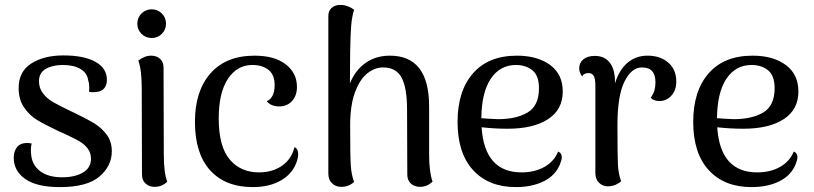

<svg xmlns="http://www.w3.org/2000/svg" viewBox="-20 -750 3319 783"><path d="M36 -107Q36 -133 49.5 -150Q63 -167 92 -167Q97 -167 109 -165Q106 -152 106 -140Q106 -128 107 -121Q110 -78 143 -52.5Q176 -27 233 -27Q286 -27 318.5 -46.5Q351 -66 351 -102Q351 -127 337.5 -144.5Q324 -162 303.5 -174Q283 -186 246 -203L215 -217Q160 -243 130 -261.5Q100 -280 78 -312Q56 -344 56 -391Q56 -458 107.5 -491Q159 -524 239 -524Q322 -524 369 -498Q416 -472 416 -424Q416 -404 405.5 -390.5Q395 -377 373 -375Q368 -374 359 -374Q349 -374 343 -376Q344 -381 344 -394Q344 -410 340 -421Q336 -452 308.5 -468.5Q281 -485 236 -485Q194 -485 166.5 -469Q139 -453 139 -419Q139 -390 155.5 -369Q172 -348 195 -334.5Q218 -321 266 -298L285 -289Q335 -265 364.5 -247Q394 -229 415 -201Q436 -173 436 -133Q436 -73 385.5 -30Q335 13 224 13Q130 13 83 -20Q36 -53 36 -107Z M540 -653Q540 -678 557 -695Q574 -712 599 -712Q623 -712 640 -695Q657 -678 657 -653Q657 -629 640 -612Q623 -595 599 -595Q574 -595 557 -612Q540 -629 540 -653ZM662 -9Q641 12 610 12Q588 12 573.5 -1.5Q559 -15 559 -38L558 -391Q558 -466 544 -503Q570 -523 596 -523Q619 -523 633 -510Q647 -497 647 -474L648 -120Q648 -46 662 -9Z M775 -253Q775 -379 838.5 -451Q902 -523 1018 -523Q1100 -523 1145.5 -487.5Q1191 -452 1191 -396Q1191 -360 1171 -338Q1151 -316 1119 -316Q1085 -316 1068 -337Q1100 -352 1100 -403Q1100 -445 1075 -465Q1050 -485 1009 -485Q947 -485 909.5 -428.5Q872 -372 872 -267Q872 -153 916.5 -100Q961 -47 1036 -47Q1091 -47 1130 -74Q1169 -101 1181 -150Q1196 -143 1196 -122Q1196 -111 1192 -96Q1176 -44 1128 -15.5Q1080 13 1011 13Q899 13 837 -55.5Q775 -124 775 -253Z M1744 -9Q1721 12 1693 12Q1670 12 1655.5 -1.5Q1641 -15 1641 -38L1640 -304Q1640 -391 1618 -433Q1596 -475 1542 -475Q1508 -475 1477.5 -450.5Q1447 -426 1427.5 -373Q1408 -320 1408 -240Q1408 -115 1410.5 -76Q1413 -37 1424 -8Q1402 12 1372 12Q1349 12 1334 -2.5Q1319 -17 1319 -42V-681Q1318 -705 1332 -717.5Q1346 -730 1368 -730Q1385 -730 1400.5 -723.5Q1416 -717 1424 -710Q1415 -682 1412 -643.5Q1409 -605 1408 -538L1407 -410Q1429 -464 1471 -493.5Q1513 -523 1570 -523Q1730 -523 1730 -316V-120Q1730 -50 1744 -9Z M2271 -109Q2271 -98 2264 -81Q2246 -35 2198 -11Q2150 13 2084 13Q1973 13 1909.5 -56Q1846 -125 1846 -253Q1846 -379 1909 -451Q1972 -523 2088 -523Q2172 -523 2223.5 -485Q2275 -447 2275 -377Q2275 -303 2215 -264Q2155 -225 2050 -225Q1997 -225 1944 -231Q1956 -47 2107 -47Q2161 -47 2200.5 -69.5Q2240 -92 2256 -132Q2271 -126 2271 -109ZM1943 -268Q1964 -266 2010 -264Q2086 -264 2132 -291.5Q2178 -319 2178 -390Q2178 -442 2151 -463.5Q2124 -485 2084 -485Q2019 -485 1981.5 -429Q1944 -373 1943 -268Z M2738 -417Q2738 -382 2718 -360Q2698 -338 2670 -338Q2645 -338 2634 -351Q2645 -368 2649 -382Q2653 -396 2653 -415Q2653 -475 2598 -475Q2555 -475 2526.5 -417Q2498 -359 2498 -240Q2498 -117 2500 -78.5Q2502 -40 2513 -11Q2505 -3 2491.5 3Q2478 9 2460 10Q2438 10 2423 -4.5Q2408 -19 2408 -44V-401Q2408 -428 2401.5 -440Q2395 -452 2380 -452Q2361 -452 2354 -438Q2342 -455 2342 -471Q2342 -494 2359 -508Q2376 -522 2406 -522Q2446 -522 2467.5 -493.5Q2489 -465 2488 -410Q2505 -465 2539 -494Q2573 -523 2621 -523Q2673 -523 2705.5 -494.5Q2738 -466 2738 -417Z M3232 -109Q3232 -98 3225 -81Q3207 -35 3159 -11Q3111 13 3045 13Q2934 13 2870.5 -56Q2807 -125 2807 -253Q2807 -379 2870 -451Q2933 -523 3049 -523Q3133 -523 3184.5 -485Q3236 -447 3236 -377Q3236 -303 3176 -264Q3116 -225 3011 -225Q2958 -225 2905 -231Q2917 -47 3068 -47Q3122 -47 3161.5 -69.5Q3201 -92 3217 -132Q3232 -126 3232 -109ZM2904 -268Q2925 -266 2971 -264Q3047 -264 3093 -291.5Q3139 -319 3139 -390Q3139 -442 3112 -463.5Q3085 -485 3045 -485Q2980 -485 2942.5 -429Q2905 -373 2904 -268Z"/></svg>

Font: Arima Madurai Medium
Style: Regular
Weight: 500
Designer: Joana Correia and Natanael Gama
Foundry: NDISCOVER
Version: Version 1.020